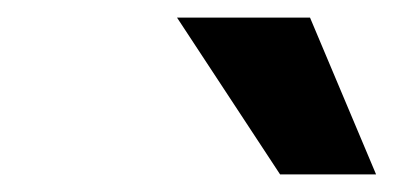

<svg xmlns="http://www.w3.org/2000/svg" viewBox="-20 -764 472 218"><path d="M298 -566 181 -744H332L407 -566Z"/></svg>

Font: REM SemiBold
Style: Italic
Weight: 600
Italic angle: -11°
Designer: Octavio Pardo
Foundry: Ashler Design
Version: Version 1.005;gftools[0.9.28]